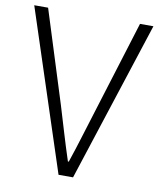

<svg xmlns="http://www.w3.org/2000/svg" viewBox="-82 -794 715 860"><g transform="rotate(10 275.0 -364.5)"><path d="M243 0H309L546 -729H485L355 -310C327 -222 308 -154 278 -66H274C245 -154 226 -222 199 -310L67 -729H4Z"/></g></svg>

Font: Noto Sans HK Light
Style: Regular
Weight: 300
Designer: Ryoko NISHIZUKA 西塚涼子 (kana, bopomofo & ideographs); Paul D. Hunt (Latin, Greek & Cyrillic); Sandoll Communications 산돌커뮤니
Foundry: Adobe
Version: Version 2.004;hotconv 1.0.118;makeotfexe 2.5.65603